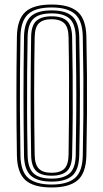

<svg xmlns="http://www.w3.org/2000/svg" viewBox="-20 -827 460 854"><path d="M209.8 6.8Q128.2 6.8 92.4 -26.4Q56.5 -59.5 55.2 -135.8Q54 -211.2 53.5 -276.1Q53 -341 53 -402.2Q53 -463.5 53.5 -527.2Q54 -591 55.2 -664Q56.5 -740.5 92.4 -773.6Q128.2 -806.8 209.8 -806.8Q289.2 -806.8 325.9 -774.1Q362.5 -741.5 364.2 -664.2Q366 -577.2 366.8 -494Q367.5 -410.8 366.9 -323.1Q366.2 -235.5 364.2 -135.5Q362.5 -56.8 325.1 -25Q287.8 6.8 209.8 6.8ZM209.8 -6.2Q279.5 -6.2 313.2 -35.1Q347 -64 348.2 -136Q350 -227.8 350.8 -311Q351.5 -394.2 350.9 -479.8Q350.2 -565.2 348.2 -663.8Q347 -734.8 313.8 -764.2Q280.5 -793.8 209.8 -793.8Q136.5 -793.8 104.4 -763.4Q72.2 -733 71 -663.8Q69.5 -583.5 68.9 -506.1Q68.2 -428.8 68.6 -339.8Q69 -250.8 71 -136Q72 -63.8 106 -35Q140 -6.2 209.8 -6.2ZM209.8 -19.2Q145.2 -19.2 116.5 -46.4Q87.8 -73.5 86.8 -136Q85.8 -211.2 85.1 -276.1Q84.5 -341 84.5 -402.1Q84.5 -463.2 85.1 -527Q85.8 -590.8 86.8 -663.8Q87.8 -726.2 116.4 -753.5Q145 -780.8 209.8 -780.8Q272 -780.8 301.5 -754.2Q331 -727.8 332.5 -663.2Q335.2 -539.5 335.5 -411.9Q335.8 -284.2 332.5 -136.2Q331 -71 300.9 -45.1Q270.8 -19.2 209.8 -19.2ZM209.8 -32.5Q261.8 -32.5 288.6 -55Q315.5 -77.5 316.8 -136.8Q318.5 -226.8 319.1 -311.5Q319.8 -396.2 319.1 -482.4Q318.5 -568.5 316.8 -663Q315.2 -721.2 289.2 -744.4Q263.2 -767.5 209.8 -767.5Q153.5 -767.5 128.6 -743.4Q103.8 -719.2 102.8 -663.2Q101.2 -577 100.6 -494.1Q100 -411.2 100.4 -323.9Q100.8 -236.5 102.8 -136.2Q103.8 -80.8 128.6 -56.6Q153.5 -32.5 209.8 -32.5ZM209.8 -45.5Q162 -45.5 140.6 -66.8Q119.2 -88 118.5 -137.5Q114 -393.8 118.5 -663Q119.2 -714.5 142 -734.5Q164.8 -754.5 209.8 -754.5Q256 -754.5 277.9 -733.9Q299.8 -713.2 300.8 -662.8Q302.5 -577.5 303.2 -494.8Q304 -412 303.5 -324.4Q303 -236.8 300.8 -137.2Q299.8 -86.2 277.5 -65.9Q255.2 -45.5 209.8 -45.5ZM209.8 -58.5Q247.5 -58.5 265.9 -76.2Q284.2 -94 285 -138.5Q286.2 -226 286.9 -308.8Q287.5 -391.5 287.1 -477.6Q286.8 -563.8 285 -661.2Q284.2 -707 265.2 -724.2Q246.2 -741.5 209.8 -741.5Q171.8 -741.5 153.4 -723.9Q135 -706.2 134.2 -662.2Q132 -537.8 131.9 -412Q131.8 -286.2 134.2 -137.2Q135 -95 152.8 -76.8Q170.5 -58.5 209.8 -58.5Z"/></svg>

Font: Big Shoulders Inline Text
Style: Regular
Weight: 400
Designer: Patric King
Foundry: XO Type Co
Version: Version 1.000